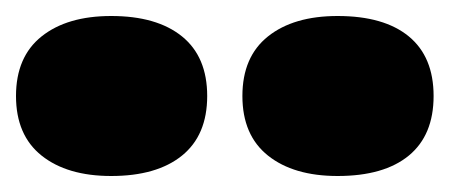

<svg xmlns="http://www.w3.org/2000/svg" viewBox="-31 -812 562 240"><path d="M228 -692Q228 -643 196.5 -617.5Q165 -592 108 -592Q53 -592 21 -617.5Q-11 -643 -11 -692Q-11 -741 21 -766.5Q53 -792 108 -792Q165 -792 196.5 -766.5Q228 -741 228 -692ZM511 -692Q511 -643 480 -617.5Q449 -592 391 -592Q336 -592 304 -617.5Q272 -643 272 -692Q272 -741 304 -766.5Q336 -792 391 -792Q449 -792 480 -766.5Q511 -741 511 -692Z"/></svg>

Font: Roboto Serif Black
Style: Regular
Weight: 900
Designer: Greg Gazdowicz
Foundry: Commercial Type
Version: Version 1.008